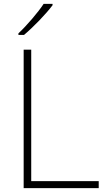

<svg xmlns="http://www.w3.org/2000/svg" viewBox="-20 -970 550 990"><path d="M251 -943V-950H205C177 -907 117 -837 75 -798V-790H104C155 -833 218 -899 251 -943ZM102 0H489V-36H141V-714H102Z"/></svg>

Font: Noto Sans Arabic ExtLt
Style: Regular
Weight: 200
Designer: Monotype Design Team, Nadine Chahine, Nizar Qandah and Khaled Hosny
Foundry: Monotype Imaging Inc.
Version: Version 2.012